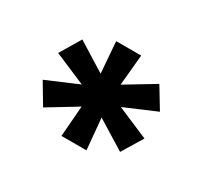

<svg xmlns="http://www.w3.org/2000/svg" viewBox="-63 -885 400 379"><g transform="rotate(30 137.0 -696.0)"><path d="M21 -665.5 92.5 -696 21 -726.5 49 -773.5 114 -733 108.5 -804H165.5L159 -734L224.5 -773.5L253 -726.5L181.5 -696L253 -665.5L224.5 -618.5L159 -659L165.5 -588H108.5L114 -658L49 -618.5Z"/></g></svg>

Font: Big Shoulders Stencil Text ExtraBold
Style: Regular
Weight: 800
Designer: Patric King
Foundry: XO Type Co
Version: Version 1.000